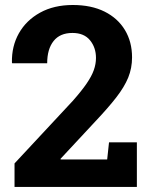

<svg xmlns="http://www.w3.org/2000/svg" viewBox="-20 -741 595 761"><path d="M37.6 0V-93.3L268.1 -340.8Q303.2 -380.4 323.2 -409.7Q343.3 -439 351.8 -463.1Q360.4 -487.3 360.4 -511.2Q360.4 -552.7 336.7 -581.5Q313 -610.4 267.1 -610.4Q217.8 -610.4 192.4 -578.4Q167 -546.4 167 -490.2H28.3L27.3 -493.2Q25.9 -557.6 54.9 -609.1Q84 -660.6 138.9 -690.9Q193.8 -721.2 268.6 -721.2Q341.8 -721.2 394.3 -695.1Q446.8 -668.9 475.1 -622.1Q503.4 -575.2 503.4 -513.7Q503.4 -471.2 488.3 -433.8Q473.1 -396.5 440.9 -355Q408.7 -313.5 357.9 -259.8L219.7 -111.3L220.7 -108.9H404.8L412.1 -176.8H522.5V0Z"/></svg>

Font: Robotiche
Style: Bold
Weight: 700
Designer: Google
Version: Version 2.001